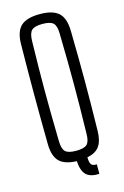

<svg xmlns="http://www.w3.org/2000/svg" viewBox="-135 -866 662 1028"><g transform="rotate(-15 195.5 -351.5)"><path d="M282.5 102.5Q233.5 105.5 210 83Q186.5 60.5 183.5 6Q116.5 3.5 87.2 -26.2Q58 -56 57 -122Q56 -202.5 55.5 -270.5Q55 -338.5 55 -402.5Q55 -466.5 55.5 -533.2Q56 -600 57 -677.5Q58 -746.5 90.2 -776.2Q122.5 -806 195 -806Q267.5 -806 299.5 -776.2Q331.5 -746.5 333 -677.5Q334.5 -600 335.2 -533.2Q336 -466.5 336 -402.5Q336 -338.5 335.2 -270.5Q334.5 -202.5 333 -122Q332 -66.5 311 -37.2Q290 -8 243.5 0.5Q243.5 30.5 252.2 41Q261 51.5 282.5 50ZM195 -48.5Q238.5 -48.5 254.8 -63.5Q271 -78.5 271.5 -120.5Q273.5 -203 274.2 -270.2Q275 -337.5 275 -399.5Q275 -461.5 274.2 -528.8Q273.5 -596 271.5 -679Q271 -721 254.8 -736.2Q238.5 -751.5 195 -751.5Q152 -751.5 135.8 -736.2Q119.5 -721 118.5 -679Q116.5 -598.5 115.8 -532.2Q115 -466 115 -403.8Q115 -341.5 115.8 -273.5Q116.5 -205.5 118.5 -120.5Q119.5 -78.5 135.8 -63.5Q152 -48.5 195 -48.5Z"/></g></svg>

Font: Big Shoulders Text Thin Light
Style: Regular
Weight: 300
Version: Version 2.002